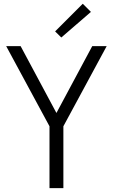

<svg xmlns="http://www.w3.org/2000/svg" viewBox="-20 -980 588 1000"><path d="M267.1 -816.4 411.1 -960.4 453.6 -918 299.3 -784.7ZM12.2 -739.7H87.4L273.9 -391.6L460.4 -739.7H535.6L310.1 -322.3V0H237.8V-322.3Z"/></svg>

Font: News Cycle
Style: Regular
Weight: 500
Version: Version 0.5.2